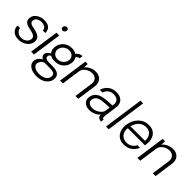

<svg xmlns="http://www.w3.org/2000/svg" viewBox="159 -1942 3374 3374"><g transform="rotate(45 1846.0 -255.5)"><path d="M182 9Q83 9 37.5 -42.5Q-8 -94 -4 -156H59Q59 -116 96.5 -81.5Q134 -47 190 -47Q246 -47 288 -77.5Q330 -108 337 -155Q344 -203 309 -226.5Q274 -250 204 -262Q168 -268 142 -276.5Q116 -285 91.5 -301Q67 -317 56.5 -343.5Q46 -370 51 -405Q61 -475 122.5 -516Q184 -557 259 -557Q436 -557 433 -408H373Q371 -456 335 -477Q299 -498 262 -499Q212 -501 171 -479Q130 -457 124 -414Q118 -369 151 -349Q184 -329 248 -319Q283 -313 310.5 -303.5Q338 -294 364.5 -276.5Q391 -259 403 -229.5Q415 -200 410 -160Q400 -89 334.5 -40Q269 9 182 9Z M575 -702Q578 -722 594.5 -736.5Q611 -751 631 -751Q651 -751 663.5 -736.5Q676 -722 673 -702Q670 -681 653.5 -666.5Q637 -652 617 -652Q597 -652 584.5 -666.5Q572 -681 575 -702ZM568 -550H638L560 0H490Z M856 240Q752 240 689 194Q626 148 636 71Q641 33 666 1.5Q691 -30 730 -48Q728 -50 717.5 -58.5Q707 -67 702 -72.5Q697 -78 689.5 -87.5Q682 -97 679.5 -108.5Q677 -120 679 -133Q683 -163 703 -183.5Q723 -204 759 -227Q714 -278 726 -362Q737 -443 801.5 -497.5Q866 -552 954 -552Q1017 -552 1068 -521Q1084 -549 1116.5 -566.5Q1149 -584 1184 -584L1175 -520Q1154 -520 1135.5 -509Q1117 -498 1110 -480Q1142 -428 1133 -362Q1121 -277 1057.5 -224.5Q994 -172 900 -172Q825 -172 791 -198Q770 -190 758.5 -173.5Q747 -157 750 -139Q756 -88 837 -87L946 -86Q1115 -84 1118 36Q1120 118 1050 179Q980 240 856 240ZM1066 -362Q1074 -416 1039.5 -453Q1005 -490 945 -490Q887 -490 843 -453Q799 -416 791 -362Q783 -308 817 -270.5Q851 -233 909 -233Q969 -233 1013.5 -270Q1058 -307 1066 -362ZM1052 37Q1050 1 1018 -14Q986 -29 917 -29H796Q759 -20 736 7.5Q713 35 707 70Q701 119 746.5 149Q792 179 858 179Q953 179 1004.5 139Q1056 99 1052 37Z M1543 -556Q1631 -556 1677.5 -501Q1724 -446 1711 -355L1661 0H1591L1640 -349Q1649 -414 1615 -453Q1581 -492 1517 -492Q1449 -492 1393 -450.5Q1337 -409 1328 -346L1279 0H1209L1287 -550H1346L1342 -463Q1376 -505 1431 -530.5Q1486 -556 1543 -556Z M1935 4Q1856 4 1809.5 -41Q1763 -86 1773 -155Q1796 -318 2025 -333L2169 -342L2172 -363Q2182 -429 2147 -463.5Q2112 -498 2043 -498Q1983 -498 1940.5 -464Q1898 -430 1884 -378H1816Q1835 -453 1897.5 -505.5Q1960 -558 2055 -558Q2153 -558 2201.5 -504.5Q2250 -451 2237 -360L2206 -135Q2200 -91 2206.5 -73.5Q2213 -56 2235 -57L2227 0Q2212 0 2200 -3Q2134 -17 2137 -86Q2109 -48 2053 -22Q1997 4 1935 4ZM1946 -57Q2017 -57 2079.5 -100Q2142 -143 2149 -199L2161 -282L2017 -272Q1924 -266 1884 -235Q1844 -204 1837 -154Q1831 -110 1864.5 -83.5Q1898 -57 1946 -57Z M2350 0 2457 -750H2524L2418 0Z M3072 -278Q3070 -259 3067 -250H2641Q2630 -159 2678 -107Q2726 -55 2792 -54Q2861 -53 2906.5 -82.5Q2952 -112 2972 -159H3035Q3028 -135 3011 -109Q2994 -83 2965.5 -56Q2937 -29 2891.5 -12Q2846 5 2791 5Q2677 4 2619.5 -76Q2562 -156 2579 -274Q2596 -395 2674.5 -474Q2753 -553 2867 -553Q2979 -553 3034 -476.5Q3089 -400 3072 -278ZM2859 -492Q2780 -492 2726 -441.5Q2672 -391 2650 -307H3012Q3017 -391 2977 -441.5Q2937 -492 2859 -492Z M3464 -556Q3552 -556 3598.5 -501Q3645 -446 3632 -355L3582 0H3512L3561 -349Q3570 -414 3536 -453Q3502 -492 3438 -492Q3370 -492 3314 -450.5Q3258 -409 3249 -346L3200 0H3130L3208 -550H3267L3263 -463Q3297 -505 3352 -530.5Q3407 -556 3464 -556Z"/></g></svg>

Font: Oakes Grotesk Light
Style: Italic
Weight: 300
Italic angle: -8°
Designer: Samuel Oakes
Foundry: Samuel Oakes
Version: Version 1.000;PS 001.000;hotconv 1.0.88;makeotf.lib2.5.64775